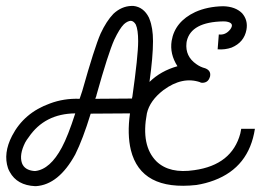

<svg xmlns="http://www.w3.org/2000/svg" viewBox="-20 -558 875 644"><path d="M232.4 -177.7Q129.9 -176.8 76.2 -97.7Q69.3 -88.9 64.5 -80.1Q43.9 -39.1 53.7 -10.7Q62.5 12.7 94.7 15.6Q97.7 15.6 98.6 15.6Q148.4 9.8 187.5 -63.5Q208 -101.6 232.4 -177.7ZM418.9 -488.3Q407.2 -487.3 395.5 -476.6Q380.9 -461.9 363.3 -424.8Q342.8 -378.9 303.7 -239.3Q303.7 -237.3 301.8 -232.4Q299.8 -228.5 299.8 -226.6L422.9 -227.5Q422.9 -228.5 422.9 -230.5Q423.8 -231.4 423.8 -232.4Q443.4 -371.1 443.4 -419.9Q443.4 -458 435.5 -475.6Q428.7 -487.3 418.9 -488.3ZM420.9 -538.1H427.7Q461.9 -534.2 479.5 -499Q480.5 -496.1 481.4 -494.1Q493.2 -464.8 493.2 -419.9Q493.2 -368.2 481.4 -283.2Q519.5 -320.3 575.2 -335.9Q548.8 -377 555.7 -420.9Q566.4 -485.4 634.8 -517.6Q675.8 -536.1 728.5 -537.1Q769.5 -536.1 792 -513.7Q812.5 -490.2 806.6 -458Q798.8 -416 756.8 -398.4Q734.4 -390.6 710 -392.6L713.9 -442.4Q736.3 -439.5 752 -459Q766.6 -478.5 745.1 -484.4Q739.3 -486.3 729.5 -486.3Q621.1 -484.4 606.4 -419.9Q605.5 -417 605.5 -414.1Q600.6 -369.1 638.7 -342.8Q652.3 -333 668 -329.1Q688.5 -321.3 684.6 -301.8Q683.6 -299.8 683.6 -298.8Q677.7 -280.3 658.2 -280.3Q655.3 -280.3 653.3 -281.2H652.3L651.4 -282.2Q591.8 -302.7 528.3 -255.9Q482.4 -220.7 472.7 -177.7Q452.1 -69.3 504.9 -16.6Q548.8 25.4 631.8 12.7Q757.8 -4.9 786.1 -110.4Q788.1 -118.2 789.1 -126H835Q815.4 2.9 698.2 46.9Q669.9 57.6 638.7 62.5Q453.1 83 418.9 -54.7Q406.2 -107.4 416 -177.7L284.2 -176.8Q257.8 -90.8 232.4 -40Q176.8 61.5 100.6 66.4H99.6H97.7Q37.1 63.5 12.7 18.6Q8.8 11.7 6.8 5.9Q-9.8 -43.9 20.5 -102.5Q60.5 -179.7 147.5 -210.9Q194.3 -228.5 247.1 -226.6L255.9 -252.9Q296.9 -398.4 317.4 -445.3Q336.9 -487.3 360.4 -511.7Q387.7 -537.1 420.9 -538.1Z"/></svg>

Font: Bratas-flat
Style: flat
Weight: 400
Designer: MUHAMMAD YONI
Version: Version 001.000